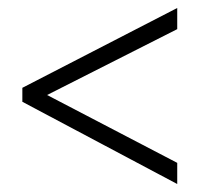

<svg xmlns="http://www.w3.org/2000/svg" viewBox="-20 -597 501 481"><path d="M424 -136 36 -342V-377L424 -577V-524L98 -359L424 -189Z"/></svg>

Font: Noto Sans Lao Looped Condensed Light
Style: Regular
Weight: 300
Width: 3
Designer: Mark Frömberg, Ben Mitchell
Foundry: The Fontpad Ltd
Version: Version 1.002; ttfautohint (v1.8.4.7-5d5b)